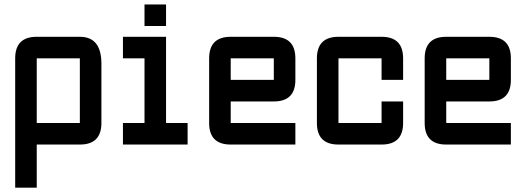

<svg xmlns="http://www.w3.org/2000/svg" viewBox="-20 -655 2384 870"><path d="M48.8 -390.6Q48.8 -488.3 146.5 -488.3H341.8Q439.5 -488.3 439.5 -366.2V-97.7Q439.5 0 341.8 0H146.5V195.3H48.8ZM341.8 -390.6H146.5V-97.7H341.8Z M634.8 -537.1V-634.8H732.4V-537.1ZM537.1 0V-97.7H634.8V-390.6H537.1V-488.3H732.4V-97.7H830.1V0Z M1025.4 -488.3H1220.7Q1318.4 -488.3 1318.4 -390.6V-293Q1318.4 -195.3 1220.7 -195.3H1025.4V-97.7H1318.4V0H1025.4Q927.7 0 927.7 -97.7V-390.6Q927.7 -488.3 1025.4 -488.3ZM1220.7 -390.6H1025.4V-293H1220.7Z M1709 0H1513.7Q1416 0 1416 -97.7V-390.6Q1416 -488.3 1513.7 -488.3H1709Q1806.6 -488.3 1806.6 -390.6V-293H1709V-390.6H1513.7V-97.7H1709V-195.3H1806.6V-97.7Q1806.6 0 1709 0Z M2002 -488.3H2197.3Q2294.9 -488.3 2294.9 -390.6V-293Q2294.9 -195.3 2197.3 -195.3H2002V-97.7H2294.9V0H2002Q1904.3 0 1904.3 -97.7V-390.6Q1904.3 -488.3 2002 -488.3ZM2197.3 -390.6H2002V-293H2197.3Z"/></svg>

Font: BabelStone Runic Beorhtric
Style: Regular
Weight: 400
Designer: Andrew West
Foundry: BabelStone
Version: Version 7.004;November 9, 2023